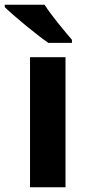

<svg xmlns="http://www.w3.org/2000/svg" viewBox="-48 -837 373 806"><path d="M139 -817H-28V-807C10 -770 104 -692 155 -657H254V-670C222 -707 168 -772 139 -817ZM227 -51V-597H78V-51Z"/></svg>

Font: Noto Sans Tamil UI
Style: Bold
Weight: 700
Designer: Jelle Bosma - Monotype Design Team
Foundry: Monotype Imaging Inc.
Version: Version 2.004